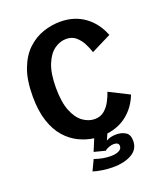

<svg xmlns="http://www.w3.org/2000/svg" viewBox="-162 -815 974 1132"><g transform="rotate(-20 325.0 -249.5)"><path d="M349.5 207Q318.5 207 284.2 201.8Q250 196.5 227.5 189L259 122.5Q286 131.5 310 136.2Q334 141 361 141Q393 141 412 131Q431 121 431 103Q431 80 399 80Q386 80 369.5 85.8Q353 91.5 343.5 101L273 83L304 8.5Q255.5 2 209.8 -20.2Q164 -42.5 127.2 -84.2Q90.5 -126 69 -191Q47.5 -256 47.5 -348Q47.5 -450 74 -519Q100.5 -588 144.5 -629Q188.5 -670 241.8 -688Q295 -706 348.5 -706Q437.5 -706 501.5 -659.8Q565.5 -613.5 596 -533.5L471 -471Q462.5 -498.5 447.2 -528Q432 -557.5 408 -578Q384 -598.5 348 -598.5Q309 -598.5 273.8 -573.5Q238.5 -548.5 216 -493.2Q193.5 -438 193.5 -348Q193.5 -257.5 215.8 -202.2Q238 -147 273.2 -121.8Q308.5 -96.5 347 -96.5Q383 -96.5 407.2 -117Q431.5 -137.5 447 -167Q462.5 -196.5 471 -222.5L596 -159.5Q569.5 -90 515.5 -45.5Q461.5 -1 386.5 8.5L369.5 47Q395.5 31.5 433.5 31.5Q465.5 31.5 490.2 46.2Q515 61 515 100.5Q515 153.5 469 180.2Q423 207 349.5 207Z"/></g></svg>

Font: Trispace SemiBold
Style: Regular
Weight: 600
Designer: Tyler Finck
Foundry: Etcetera Type Company
Version: Version 1.210; ttfautohint (v1.8.3)